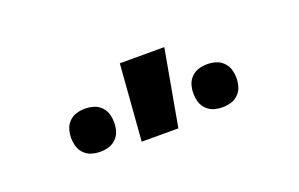

<svg xmlns="http://www.w3.org/2000/svg" viewBox="-37 -862 574 369"><g transform="rotate(-20 250.0 -678.0)"><path d="M375 -609Q366 -609 357.5 -611.5Q349 -614 342.5 -620.5Q336 -627 333.5 -635.5Q331 -644 331 -653Q331 -662 333.5 -670.5Q336 -679 342.5 -685.5Q349 -692 357.5 -694.5Q366 -697 375 -697Q384 -697 392.5 -694.5Q401 -692 407.5 -685.5Q414 -679 416.5 -670.5Q419 -662 419 -653Q419 -644 416.5 -635.5Q414 -627 407.5 -620.5Q401 -614 392.5 -611.5Q384 -609 375 -609ZM125 -609Q116 -609 107.5 -611.5Q99 -614 92.5 -620.5Q86 -627 83.5 -635.5Q81 -644 81 -653Q81 -662 83.5 -670.5Q86 -679 92.5 -685.5Q99 -692 107.5 -694.5Q116 -697 125 -697Q134 -697 142.5 -694.5Q151 -692 157.5 -685.5Q164 -679 166.5 -670.5Q169 -662 169 -653Q169 -644 166.5 -635.5Q164 -627 157.5 -620.5Q151 -614 142.5 -611.5Q134 -609 125 -609ZM206 -600 218 -756H309L281 -600Z"/></g></svg>

Font: Iosevka Term Semibold
Style: Regular
Weight: 600
Monospace: yes
Designer: Belleve Invis
Foundry: Belleve Invis
Version: Version 31.4.0